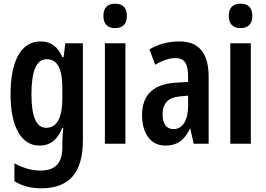

<svg xmlns="http://www.w3.org/2000/svg" viewBox="-20 -777 1436 1038"><path d="M199 -553C93 -553 37 -446 37 -268C37 -90 96 10 193 10C255 10 293 -25 317 -86H322C319 -58 317 -27 317 -1V20C317 110 274 145 199 145C152 145 109 133 58 106V203C100 228 146 241 203 241C360 241 428 150 428 -18V-543H333L324 -468H317C292 -523 259 -553 199 -553ZM232 -457C293 -457 317 -400 317 -302V-243C317 -152 293 -86 230 -86C177 -86 150 -145 150 -267C150 -389 175 -457 232 -457Z M603 -757C558 -757 539 -732 539 -691C539 -649 560 -625 602 -625C644 -625 666 -648 666 -691C666 -732 647 -757 603 -757ZM658 -543H547V0H658Z M951 -553C890 -553 834 -538 788 -510L819 -427C863 -453 899 -463 928 -463C976 -463 997 -435 997 -362V-334L929 -330C812 -322 748 -267 748 -154C748 -71 784 10 874 10C946 10 980 -27 1007 -81H1009L1027 0H1108V-361C1108 -495 1051 -553 951 -553ZM955 -256 997 -260V-206C997 -131 970 -79 918 -79C880 -79 859 -107 859 -158C859 -219 890 -251 955 -256Z M1281 -757C1236 -757 1217 -732 1217 -691C1217 -649 1238 -625 1280 -625C1322 -625 1344 -648 1344 -691C1344 -732 1325 -757 1281 -757ZM1336 -543H1225V0H1336Z"/></svg>

Font: Noto Sans Hebrew ExtraCondensed SemiBold
Style: Regular
Weight: 600
Width: 2
Designer: Ben Nathan
Foundry: Google LLC
Version: Version 3.001